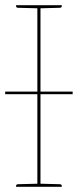

<svg xmlns="http://www.w3.org/2000/svg" viewBox="-20 -720 300 740"><path d="M124 0V-700H136V0ZM42 0V-5Q42 -7 44.5 -8.5Q47 -10 49 -10L126 -12L127 0ZM133 0 134 -12 211 -10Q213 -10 215.5 -8.5Q218 -7 218 -5V0ZM127 -700 126 -688 49 -690Q47 -690 44.5 -691.5Q42 -693 42 -695V-700ZM218 -700V-695Q218 -693 215.5 -691.5Q213 -690 211 -690L134 -688L133 -700ZM0 -357V-367H260V-357Z"/></svg>

Font: Aleo Thin
Style: Regular
Weight: 250
Designer: Alessio Laiso
Foundry: Alessio Laiso
Version: Version 2.001;gftools[0.9.29]